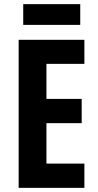

<svg xmlns="http://www.w3.org/2000/svg" viewBox="-20 -906 475 926"><path d="M387 0H70V-714H387V-598H204V-429H374V-312H204V-117H387ZM367 -886V-786H92V-886Z"/></svg>

Font: Noto Sans Gujarati ExtraCondensed
Style: Bold
Weight: 700
Width: 2
Designer: Jelle Bosma - Monotype Design Team, Universal Thirst
Foundry: Monotype Imaging Inc.
Version: Version 2.106; ttfautohint (v1.8.4.7-5d5b)